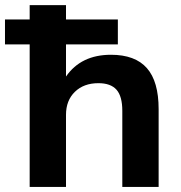

<svg xmlns="http://www.w3.org/2000/svg" viewBox="-47 -739 715 759"><path d="M70.3 0V-563.5H-27.3V-662.1H70.3V-718.8H213.9V-662.1H418.9V-563.5H213.9V-436.5Q273.4 -522.5 391.6 -522.5Q487.3 -522.5 533.7 -469.7Q580.1 -417 580.1 -307.6V0H436.5V-300.8Q436.5 -358.4 413.6 -384.3Q390.6 -410.2 341.8 -410.2Q284.2 -410.2 249 -376Q213.9 -341.8 213.9 -285.2V0Z"/></svg>

Font: Min Sans Bold
Style: Regular
Weight: 700
Designer: Jinseong-Kim, NotoSansCJK, Nunito
Foundry: Jinseong-Kim
Version: Version 1.400;Glyphs 3.1.2 (3151)